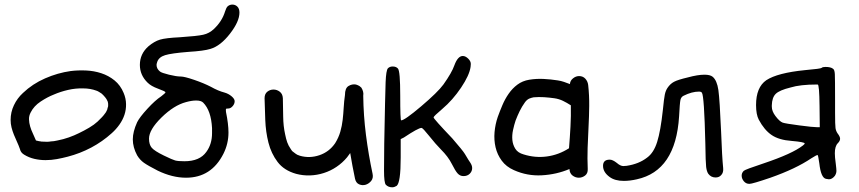

<svg xmlns="http://www.w3.org/2000/svg" viewBox="-20 -754 3674 821"><path d="M282.2 -450.2Q313.5 -454.1 347.7 -452.6Q381.8 -451.2 413.1 -440.9Q444.3 -430.7 469.7 -410.2Q495.1 -389.6 508.8 -356.4Q518.6 -333 519 -309.1Q519.5 -285.2 512.2 -263.2Q504.9 -241.2 490.7 -221.2Q476.6 -201.2 458 -184.6Q418 -148.4 370.1 -123Q322.3 -97.7 269.5 -84Q247.1 -78.1 223.1 -73.7Q199.2 -69.3 174.8 -69.3Q150.4 -69.3 127 -74.7Q103.5 -80.1 83 -92.8Q68.4 -101.6 65.4 -116.2Q59.6 -132.8 52.7 -147.5Q45.9 -162.1 39.6 -177.7Q33.2 -193.4 29.3 -209Q25.4 -224.6 25.4 -241.2Q25.4 -274.4 39.6 -304.2Q53.7 -334 78.1 -356.4Q119.1 -395.5 172.9 -418.9Q226.6 -442.4 282.2 -450.2ZM392.6 -366.2Q366.2 -376 335.9 -376Q303.7 -377 271.5 -369.6Q239.3 -362.3 210 -349.6Q182.6 -338.9 153.8 -319.8Q125 -300.8 111.3 -273.4Q103.5 -258.8 104 -243.7Q104.5 -228.5 108.9 -213.4Q113.3 -198.2 120.6 -183.1Q127.9 -168 133.8 -153.3Q149.4 -149.4 153.3 -149.4Q155.3 -148.4 158.2 -148.4Q161.1 -148.4 163.1 -148.4Q182.6 -146.5 198.2 -149.4Q209 -149.4 225.6 -153.3Q251 -158.2 274.4 -166.5Q297.9 -174.8 317.4 -184.6Q339.8 -195.3 361.3 -208Q382.8 -220.7 397.5 -234.4Q407.2 -243.2 416 -252.9Q420.9 -257.8 422.9 -260.7Q427.7 -267.6 430.7 -271Q433.6 -274.4 435.5 -279.3Q439.5 -286.1 439.5 -290Q440.4 -292 440.9 -294.9Q441.4 -297.9 442.4 -299.8V-310.5Q441.4 -314.5 441.4 -316.4Q441.4 -318.4 440.4 -320.3Q437.5 -327.1 435.1 -330.6Q432.6 -334 429.7 -337.9Q430.7 -336.9 427.2 -340.8Q423.8 -344.7 422.9 -345.7L415 -353.5Q410.2 -356.4 404.3 -360.4Q398.4 -364.3 392.6 -366.2Z M848.6 -315.4Q839.8 -324.2 818.4 -324.2Q799.8 -324.2 775.4 -317.4Q723.6 -303.7 670.4 -251.5Q617.2 -199.2 617.2 -161.1Q617.2 -135.7 628.9 -122.1Q640.6 -108.4 680.7 -88.9Q716.8 -71.3 729 -67.9Q741.2 -64.5 768.6 -64.5Q834 -64.5 862.3 -104.5Q886.7 -137.7 886.7 -184.6V-206.1Q882.8 -281.2 848.6 -315.4ZM953.1 -726.6Q961.9 -734.4 973.6 -734.4Q986.3 -734.4 995.1 -725.6Q1003.9 -716.8 1003.9 -700.2Q1003.9 -662.1 963.4 -609.9Q922.9 -557.6 879.9 -544.9Q851.6 -536.1 786.1 -532.2Q712.9 -526.4 686 -518.1Q659.2 -509.8 652.3 -489.3Q649.4 -480.5 649.4 -476.6Q649.4 -460 664.1 -448.2Q670.9 -442.4 702.6 -434.6Q734.4 -426.8 752.9 -426.8Q768.6 -426.8 810.1 -412.6Q851.6 -398.4 881.8 -382.8Q913.1 -365.2 939.5 -358.4Q957 -353.5 970.2 -342.3Q983.4 -331.1 983.4 -321.3Q983.4 -309.6 974.6 -299.8Q965.8 -290 956.1 -290Q947.3 -290 946.3 -288.1Q945.3 -286.1 946.3 -275.4Q957 -223.6 957 -187.5Q957 -139.6 935.5 -96.7Q883.8 5.9 775.4 5.9Q716.8 5.9 654.3 -24.4Q612.3 -45.9 595.2 -58.1Q578.1 -70.3 566.4 -89.8Q547.9 -124 547.9 -158.2Q547.9 -190.4 566.4 -231.4Q577.1 -252.9 610.4 -289.1Q643.6 -325.2 668.9 -341.8Q676.8 -347.7 682.6 -353Q688.5 -358.4 687.5 -359.4Q687.5 -363.3 655.3 -375Q626 -385.7 611.3 -400.4Q578.1 -432.6 578.1 -476.6Q578.1 -523.4 614.3 -555.7Q639.6 -577.1 664.1 -584.5Q688.5 -591.8 749 -594.7Q823.2 -599.6 849.1 -605.5Q875 -611.3 894.5 -629.9Q929.7 -663.1 942.4 -705.1Q947.3 -720.7 953.1 -726.6Z M1533.2 -344.7Q1534.2 -260.7 1544.9 -176.8Q1555.7 -92.8 1573.2 -10.7Q1577.1 7.8 1566.9 20Q1556.6 32.2 1543 36.1Q1529.3 40 1515.6 34.2Q1502 28.3 1498 9.8Q1486.3 -45.9 1477.5 -99.6Q1473.6 -94.7 1470.7 -90.3Q1467.8 -85.9 1463.9 -81.1Q1444.3 -57.6 1418.9 -40.5Q1393.6 -23.4 1364.7 -14.2Q1335.9 -4.9 1305.7 -3.9Q1275.4 -2.9 1246.1 -10.7Q1194.3 -25.4 1167 -61.5Q1139.6 -97.7 1127.9 -144Q1116.2 -190.4 1114.3 -240.7Q1112.3 -291 1111.3 -334Q1111.3 -352.5 1123 -361.8Q1134.8 -371.1 1149.4 -371.1Q1164.1 -371.1 1176.3 -361.8Q1188.5 -352.5 1189.5 -334Q1190.4 -294.9 1190.9 -254.9Q1191.4 -214.8 1199.2 -179.7Q1203.1 -160.2 1208 -146Q1212.9 -131.8 1223.6 -116.2Q1228.5 -109.4 1229 -108.4Q1229.5 -107.4 1231.4 -106.4Q1246.1 -94.7 1251 -92.3Q1255.9 -89.8 1262.7 -87.9Q1303.7 -76.2 1345.7 -90.3Q1387.7 -104.5 1413.1 -141.6Q1427.7 -165 1435.1 -190.4Q1442.4 -215.8 1445.3 -241.7Q1448.2 -267.6 1449.7 -294.4Q1451.2 -321.3 1455.1 -347.7Q1455.1 -377 1470.2 -386.2Q1485.4 -395.5 1502 -392.6Q1511.7 -389.6 1517.6 -385.7L1525.4 -378.9Q1536.1 -361.3 1533.2 -344.7Z M1922.9 -474.6Q1937.5 -514.6 1959 -514.6Q1970.7 -514.6 1982.4 -502.9Q1993.2 -492.2 1993.2 -480.5Q1993.2 -473.6 1992.2 -467.8Q1987.3 -432.6 1951.7 -379.4Q1916 -326.2 1871.1 -288.1Q1834 -256.8 1834 -252Q1834 -246.1 1914.1 -162.1Q1959 -110.4 1967.8 -95.7Q1986.3 -64.5 1990.2 -59.6Q1999 -46.9 1999 -35.2Q1999 -21.5 1988.8 -11.2Q1978.5 -1 1961.9 -1Q1947.3 -1 1937 -12.2Q1926.8 -23.4 1911.6 -53.7Q1896.5 -84 1865.2 -115.2Q1843.8 -136.7 1812.5 -175.8Q1789.1 -205.1 1783.2 -207H1782.2Q1768.6 -207 1707 -166L1693.4 -159.2V-81.1Q1693.4 28.3 1675.8 41Q1666 46.9 1657.2 46.9Q1640.6 46.9 1629.9 36.1Q1622.1 27.3 1622.1 -24.4Q1622.1 -85.9 1623 -139.6Q1627 -351.6 1628.9 -402.3Q1630.9 -453.1 1638.7 -461.9Q1646.5 -469.7 1659.2 -469.7Q1673.8 -469.7 1681.6 -460.9Q1691.4 -450.2 1691.4 -344.7Q1691.4 -239.3 1695.3 -239.3Q1710 -239.3 1780.8 -299.3Q1851.6 -359.4 1876 -392.6Q1912.1 -443.4 1922.9 -474.6Z M2177.7 -26.4Q2144.5 -41 2125.5 -66.9Q2106.4 -92.8 2099.1 -124Q2091.8 -155.3 2094.7 -189Q2097.7 -222.7 2108.4 -253.9Q2117.2 -278.3 2128.4 -304.7Q2139.6 -331.1 2155.3 -353.5Q2170.9 -376 2192.4 -392.1Q2213.9 -408.2 2243.2 -413.1Q2273.4 -418 2304.2 -416.5Q2335 -415 2365.2 -410.2Q2378.9 -408.2 2391.6 -403.8Q2404.3 -399.4 2417 -394.5Q2418 -409.2 2430.2 -418.9Q2442.4 -428.7 2456.1 -428.7Q2472.7 -428.7 2482.9 -417.5Q2493.2 -406.2 2495.1 -390.6Q2500 -345.7 2499.5 -300.8Q2499 -255.9 2496.6 -210.9Q2494.1 -166 2492.7 -121.1Q2491.2 -76.2 2493.2 -31.2Q2494.1 -12.7 2481.9 -3.4Q2469.7 5.9 2455.1 5.9Q2440.4 5.9 2428.2 -3.4Q2416 -12.7 2415 -31.2Q2359.4 -7.8 2296.9 -4.4Q2234.4 -1 2177.7 -26.4ZM2184.6 -238.3Q2178.7 -220.7 2173.8 -198.2Q2168.9 -175.8 2170.9 -155.3Q2172.9 -134.8 2183.6 -117.7Q2194.3 -100.6 2218.8 -93.8Q2268.6 -78.1 2318.8 -85Q2369.1 -91.8 2413.1 -120.1Q2417 -168 2419.4 -212.9Q2421.9 -257.8 2420.9 -303.7Q2404.3 -314.5 2387.2 -322.8Q2370.1 -331.1 2349.6 -334Q2329.1 -336.9 2306.2 -338.4Q2283.2 -339.8 2261.7 -337.9Q2259.8 -337.9 2251.5 -335.4Q2243.2 -333 2242.2 -332Q2232.4 -327.1 2224.6 -316.4Q2211.9 -298.8 2202.1 -278.8Q2192.4 -258.8 2184.6 -238.3Z M2920.9 -422.9Q2963.9 -434.6 2992.2 -434.6Q3016.6 -434.6 3027.3 -425.8Q3045.9 -410.2 3051.8 -369.1Q3057.6 -328.1 3063.5 -190.4Q3067.4 -83 3072.3 -35.2Q3074.2 -15.6 3063.5 -4.9Q3054.7 4.9 3040 4.9Q3020.5 4.9 3008.8 -10.7Q3002 -20.5 2999.5 -40Q2997.1 -59.6 2996.1 -138.7Q2991.2 -344.7 2981.4 -357.4Q2978.5 -362.3 2968.8 -362.3Q2938.5 -362.3 2903.3 -344.7Q2892.6 -339.8 2889.6 -326.7Q2886.7 -313.5 2883.8 -255.9Q2869.1 -23.4 2703.1 12.7Q2673.8 19.5 2647.5 19.5Q2609.4 19.5 2586.9 2.9Q2558.6 -17.6 2558.6 -44.9Q2558.6 -70.3 2585 -71.3H2587.9Q2599.6 -71.3 2617.2 -57.6Q2632.8 -43.9 2645.5 -43.9Q2646.5 -43.9 2651.4 -44.4Q2656.2 -44.9 2659.2 -44.9Q2711.9 -52.7 2747.1 -80.1Q2775.4 -100.6 2790 -147Q2804.7 -193.4 2814.5 -284.2Q2819.3 -333 2822.8 -349.6Q2826.2 -366.2 2834 -377.9Q2845.7 -395.5 2862.3 -404.3Q2878.9 -413.1 2920.9 -422.9Z M3484.4 -300.8Q3483.4 -392.6 3476.6 -392.6H3472.7Q3401.4 -392.6 3360.4 -379.9Q3312.5 -368.2 3296.9 -352.5Q3281.2 -336.9 3280.3 -303.7V-297.9Q3280.3 -278.3 3295.9 -257.8Q3313.5 -234.4 3327.1 -229.5Q3338.9 -225.6 3397.9 -217.8Q3457 -210 3474.6 -210H3485.4ZM3509.8 -467.8Q3532.2 -467.8 3542 -460Q3548.8 -456.1 3549.8 -437Q3550.8 -418 3550.8 -325.2V-272.5Q3550.8 -218.8 3552.7 -206.1Q3554.7 -193.4 3561.5 -183.6Q3572.3 -169.9 3572.3 -160.6Q3572.3 -151.4 3562.5 -141.6Q3549.8 -128.9 3549.8 -98.6Q3549.8 -82 3553.7 -54.7Q3556.6 -31.2 3556.6 -23.4Q3556.6 -12.7 3549.8 -2Q3538.1 12.7 3524.4 12.7Q3520.5 12.7 3511.7 10.7Q3490.2 5.9 3483.4 -55.7Q3478.5 -88.9 3476.6 -90.8Q3473.6 -92.8 3449.2 -77.1Q3382.8 -32.2 3274.4 5.9Q3197.3 32.2 3184.6 32.2Q3169.9 32.2 3160.6 21Q3151.4 9.8 3151.4 -2.9Q3151.4 -14.6 3160.2 -23.4Q3166 -29.3 3246.1 -55.7Q3368.2 -96.7 3413.1 -131.8Q3420.9 -137.7 3420.9 -140.6Q3420.9 -146.5 3365.2 -151.4Q3310.5 -155.3 3279.3 -176.8Q3248 -198.2 3224.6 -242.2Q3212.9 -264.6 3212.9 -304.7Q3212.9 -380.9 3256.8 -411.1Q3304.7 -442.4 3421.9 -454.1Q3490.2 -460 3493.7 -463.9Q3497.1 -467.8 3509.8 -467.8Z"/></svg>

Font: Schoolbell
Style: Regular
Weight: 400
Designer: Font Diner, Inc
Foundry: Font Diner, Inc
Version: Version 1.001